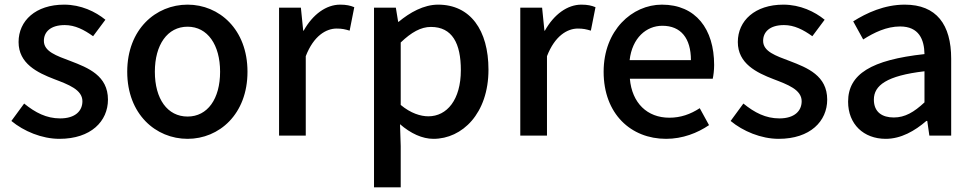

<svg xmlns="http://www.w3.org/2000/svg" viewBox="-20 -584 4193 827"><path d="M236 14C372 14 445 -62 445 -155C445 -258 360 -292 284 -321C223 -344 169 -362 169 -408C169 -446 197 -476 259 -476C303 -476 342 -456 381 -428L434 -499C391 -534 329 -564 256 -564C134 -564 60 -495 60 -403C60 -310 141 -271 214 -243C274 -220 335 -198 335 -148C335 -106 304 -74 239 -74C180 -74 132 -99 84 -138L29 -63C82 -19 160 14 236 14Z M788 14C924 14 1046 -92 1046 -275C1046 -458 924 -564 788 -564C651 -564 528 -458 528 -275C528 -92 651 14 788 14ZM788 -82C701 -82 647 -158 647 -275C647 -391 701 -469 788 -469C874 -469 928 -391 928 -275C928 -158 874 -82 788 -82Z M1182 0H1297V-342C1331 -430 1385 -461 1430 -461C1453 -461 1466 -458 1486 -452L1506 -553C1489 -560 1472 -564 1445 -564C1385 -564 1327 -522 1288 -452H1286L1276 -551H1182Z M1591 223H1706V45L1703 -49C1749 -9 1799 14 1847 14C1971 14 2084 -95 2084 -284C2084 -454 2006 -564 1867 -564C1805 -564 1745 -530 1697 -490H1695L1685 -551H1591ZM1825 -83C1792 -83 1749 -96 1706 -132V-401C1752 -445 1793 -468 1836 -468C1928 -468 1965 -397 1965 -282C1965 -154 1905 -83 1825 -83Z M2221 0H2336V-342C2370 -430 2424 -461 2469 -461C2492 -461 2505 -458 2525 -452L2545 -553C2528 -560 2511 -564 2484 -564C2424 -564 2366 -522 2327 -452H2325L2315 -551H2221Z M2849 14C2920 14 2984 -11 3034 -45L2994 -118C2954 -92 2912 -77 2863 -77C2768 -77 2702 -140 2693 -245H3050C3053 -259 3056 -281 3056 -304C3056 -459 2977 -564 2831 -564C2703 -564 2580 -454 2580 -275C2580 -93 2698 14 2849 14ZM2692 -325C2703 -421 2764 -473 2833 -473C2913 -473 2956 -419 2956 -325Z M3334 14C3470 14 3543 -62 3543 -155C3543 -258 3458 -292 3382 -321C3321 -344 3267 -362 3267 -408C3267 -446 3295 -476 3357 -476C3401 -476 3440 -456 3479 -428L3532 -499C3489 -534 3427 -564 3354 -564C3232 -564 3158 -495 3158 -403C3158 -310 3239 -271 3312 -243C3372 -220 3433 -198 3433 -148C3433 -106 3402 -74 3337 -74C3278 -74 3230 -99 3182 -138L3127 -63C3180 -19 3258 14 3334 14Z M3795 14C3861 14 3920 -20 3970 -63H3974L3983 0H4077V-331C4077 -478 4014 -564 3877 -564C3789 -564 3712 -528 3655 -492L3698 -414C3745 -444 3799 -470 3857 -470C3938 -470 3961 -414 3962 -351C3733 -326 3633 -265 3633 -146C3633 -49 3700 14 3795 14ZM3830 -78C3781 -78 3744 -100 3744 -155C3744 -216 3799 -258 3962 -277V-143C3917 -101 3878 -78 3830 -78Z"/></svg>

Font: Noto Sans TC Medium
Style: Regular
Weight: 500
Designer: Ryoko NISHIZUKA 西塚涼子 (kana, bopomofo & ideographs); Paul D. Hunt (Latin, Greek & Cyrillic); Sandoll Communications 산돌커뮤니
Foundry: Adobe
Version: Version 2.004;hotconv 1.0.118;makeotfexe 2.5.65603